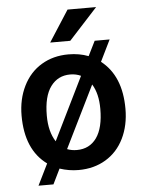

<svg xmlns="http://www.w3.org/2000/svg" viewBox="-56 -794 678 906"><g transform="rotate(-5 283.0 -341.0)"><path d="M38.6 0ZM38.6 -269Q38.6 -346.7 69.3 -408.9Q100.1 -471.2 155.8 -504.6Q211.4 -538.1 283.7 -538.1Q335.4 -538.1 378.4 -521.5L413.1 -591.3H483.9L434.1 -489.7Q529.8 -415 529.8 -258.8Q529.8 -180.7 499.8 -119.1Q469.7 -57.6 413.8 -23.9Q357.9 9.8 284.7 9.8Q239.3 9.8 195.3 -4.9L160.2 66.9H89.4L139.2 -34.2Q38.6 -107.4 38.6 -269ZM157.2 -258.8Q157.2 -182.6 188.5 -134.8L334.5 -432.1Q311.5 -442.9 283.7 -442.9Q225.6 -442.9 191.4 -396.7Q157.2 -350.6 157.2 -258.8ZM411.6 -269Q411.6 -341.3 383.3 -386.7L238.8 -93.3Q259.8 -85 284.7 -85Q344.7 -85 378.2 -131.8Q411.6 -178.7 411.6 -269ZM298.3 -749H433.6L298.3 -601.1H203.1Z"/></g></svg>

Font: Roboto Medium
Style: Regular
Weight: 500
Designer: Google
Version: Version 2.134; 2016; ttfautohint (v1.6)